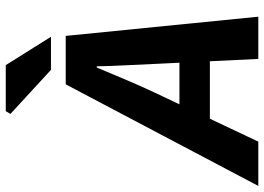

<svg xmlns="http://www.w3.org/2000/svg" viewBox="-204 -752 895 650"><g transform="rotate(-90 243.0 -427.5)"><path d="M-62 0 282 -652H446L511 0H368L351 -353Q349 -402 346.5 -449Q344 -496 343 -547H339Q318 -497 298 -449.5Q278 -402 255 -353L88 0ZM109 -164 134 -267H432L408 -164ZM331 -702 182 -839 191 -855H347L443 -702Z"/></g></svg>

Font: Source Sans 3
Style: Bold Italic
Weight: 700
Italic angle: -11°
Designer: Paul D. Hunt
Foundry: Adobe
Version: Version 3.052;hotconv 1.1.0;makeotfexe 2.6.0